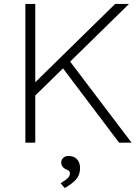

<svg xmlns="http://www.w3.org/2000/svg" viewBox="-20 -720 709 969"><path d="M334 -409 644 0H581L298 -375L158 -238V0H108V-700H158V-305L561 -700H631ZM286 205Q302 195 312.5 187Q323 179 328 171.5Q333 164 333 156Q333 146 326.5 141.5Q320 137 311 133Q301 129 295 120Q289 111 289 100Q289 86 299.5 76.5Q310 67 325 67Q353 67 368.5 83.5Q384 100 384 128Q384 144 379.5 158Q375 172 365.5 183.5Q356 195 341.5 206Q327 217 307 229Z"/></svg>

Font: Mach ExtraLight
Style: Regular
Weight: 250
Version: Version 1.002